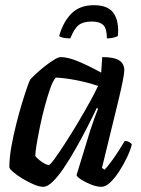

<svg xmlns="http://www.w3.org/2000/svg" viewBox="-20 -720 545 740"><path d="M147 0Q132 0 110.5 -9Q89 -18 67.5 -31Q46 -44 31.5 -56.5Q17 -69 16 -75Q16 -112 24 -156Q32 -200 43 -243.5Q54 -287 65.5 -324.5Q77 -362 85.5 -386Q94 -410 97 -414Q103 -421 118 -435Q133 -449 152 -464Q171 -479 188 -489.5Q205 -500 214 -500Q243 -500 286 -481.5Q329 -463 370 -440L374 -500Q419 -500 439 -487.5Q459 -475 459 -449Q459 -426 435 -327Q411 -228 373 -73L383 -66Q393 -76 407.5 -95.5Q422 -115 436.5 -137.5Q451 -160 461 -177Q470 -177 478 -172.5Q486 -168 488 -163Q483 -142 470 -114.5Q457 -87 440 -60.5Q423 -34 405 -17Q387 0 371 0Q353 0 331.5 -8.5Q310 -17 293.5 -27.5Q277 -38 275 -45L328 -218Q337 -245 345.5 -268.5Q354 -292 358 -301L353 -304Q337 -270 316 -229Q295 -188 272 -147.5Q249 -107 226.5 -73.5Q204 -40 183.5 -20Q163 0 147 0ZM168 -84Q173 -84 190.5 -108Q208 -132 232.5 -170Q257 -208 282 -250Q307 -292 327.5 -329.5Q348 -367 358 -389Q312 -404 268.5 -412Q225 -420 195 -421Q184 -409 173.5 -379Q163 -349 152.5 -310Q142 -271 134 -232Q126 -193 121 -162.5Q116 -132 116 -119Q125 -107 142 -95.5Q159 -84 168 -84ZM251 -572Q233 -572 222 -575Q211 -578 208 -581Q223 -635 255 -667.5Q287 -700 342 -700Q398 -700 419 -667.5Q440 -635 434 -581Q429 -578 417.5 -575Q406 -572 392 -572Q392 -610 378 -623.5Q364 -637 333 -637Q301 -637 283.5 -623.5Q266 -610 251 -572Z"/></svg>

Font: Texturina 72pt 72pt SemiBold
Style: Italic
Weight: 600
Italic angle: -11°
Designer: Guillermo Torres Carreño
Foundry: Omnibus-Type
Version: Version 1.002; ttfautohint (v1.8.3)